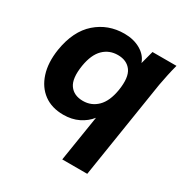

<svg xmlns="http://www.w3.org/2000/svg" viewBox="-168 -653 968 1005"><g transform="rotate(30 316.0 -150.5)"><path d="M345 216 389 -61Q363 -28 323 -8.5Q283 11 232 11Q162 11 114.5 -24Q67 -59 46.5 -122.5Q26 -186 39 -270Q59 -393 130 -455Q201 -517 299 -517Q355 -517 396.5 -493Q438 -469 452 -428L473 -507H618Q609 -474 602 -440.5Q595 -407 589 -375L496 216ZM285 -103Q336 -103 372 -138.5Q408 -174 420 -247Q433 -329 406 -366Q379 -403 325 -403Q273 -403 237.5 -368Q202 -333 190 -260Q177 -178 203.5 -140.5Q230 -103 285 -103Z"/></g></svg>

Font: Winston
Style: Bold Italic
Weight: 700
Italic angle: -9°
Designer: Original fonts by Vernon Adams / Changes by Cristiano Sobral
Foundry: Original fonts by Vernon Adams / Changes by Cristiano Sobral
Version: Version 2.503;July 17, 2020;FontCreator 13.0.0.2655 64-bit